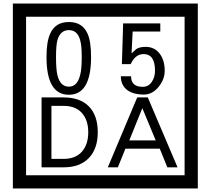

<svg xmlns="http://www.w3.org/2000/svg" viewBox="-20 -980 1195 1090"><path d="M1103 90H53V-960H1103ZM1028 15V-885H128V15ZM497 -656Q497 -442 371 -442Q244 -442 244 -656Q244 -744 265 -789Q294 -855 371 -855Q448 -855 477 -789Q497 -745 497 -656ZM444 -656Q444 -723 435 -752Q420 -809 371 -809Q322 -809 306 -752Q298 -723 298 -656Q298 -587 306 -553Q322 -488 371 -488Q419 -488 435 -554Q444 -587 444 -656ZM915 -580Q916 -531 880.5 -487Q845 -443 796 -443Q741 -443 706 -466Q666 -494 666 -547H724Q724 -487 790 -487Q824 -487 843 -517Q860 -544 860 -579Q860 -673 795 -673Q748 -673 722 -616H672L679 -847H890V-801H733L727 -677Q740 -689 753 -701Q772 -714 807 -714Q859 -714 889 -672Q915 -635 915 -580ZM535 -229Q535 -136 484.5 -83Q434 -30 340 -30H216V-427H340Q435 -427 485 -375.5Q535 -324 535 -229ZM481 -229Q481 -298 445 -338.5Q409 -379 341 -379H272V-78H341Q409 -78 445 -119Q481 -160 481 -229ZM988 -30H930L887 -136H692L649 -30H592L759 -427H819ZM864 -183 788 -366 714 -183Z"/></svg>

Font: Unicode BMP Fallback SIL
Style: Regular
Weight: 400
Foundry: NRSI, SIL International
Version: Version 5.1 Based on Unicode 5.1